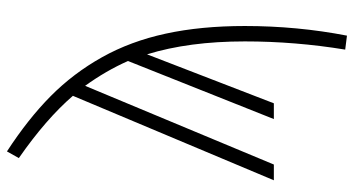

<svg xmlns="http://www.w3.org/2000/svg" viewBox="-246 -538 989 536"><g transform="rotate(-90 248.0 -270.5)"><path d="M92.8 -745.1Q183.6 -686 247.3 -622.8Q311 -559.6 355.7 -479.7Q400.4 -399.9 421.6 -301.8Q442.9 -203.6 442.9 -81.1Q442.9 65.4 416 204.1L377 199.2Q399.9 59.6 399.9 -81.1Q399.9 -237.3 363.8 -354L227.1 0H183.1L345.2 -407.2Q317.9 -468.8 275.9 -526.9L56.2 0H12.2L248 -561Q183.1 -636.2 74.2 -711.9Z"/></g></svg>

Font: Fira Sans Compressed ExtraLight
Style: Regular
Weight: 250
Width: 1
Designer: Carrois Corporate & Edenspiekermann AG
Foundry: Carrois Corporate GbR & Edenspiekermann AG
Version: Version 4.203;PS 004.203;hotconv 1.0.88;makeotf.lib2.5.64775